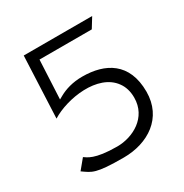

<svg xmlns="http://www.w3.org/2000/svg" viewBox="-138 -680 760 792"><g transform="rotate(-30 242.5 -284.5)"><path d="M45 -39C84 -12 92 1 228 1C344 1 445 -63 445 -188C445 -326 355 -374 246 -374C200 -374 163 -362 136 -347L120 -338L129 -523H378L407 -570H81L68 -277C146 -326 306 -352 367 -266C381 -247 389 -222 389 -192C389 -97 302 -52 228 -52C119 -52 96 -77 83 -85Z"/></g></svg>

Font: Charger Sport
Style: ExLitExt
Weight: 200
Designer: Jasper
Foundry: Cannot Into Space Fonts
Version: Version 1.1